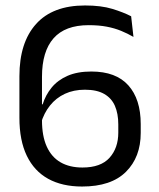

<svg xmlns="http://www.w3.org/2000/svg" viewBox="-20 -670 580 702"><path d="M280 12Q207.5 12 156.2 -16.2Q105 -44.5 78 -100.5Q51 -156.5 51 -239V-391.5Q51 -514.5 111.8 -582.2Q172.5 -650 291 -650Q350 -650 390.8 -637.5Q431.5 -625 459.5 -610.5L468 -535Q446.5 -547.5 422.8 -557.2Q399 -567 370.2 -572.5Q341.5 -578 304 -578Q218 -578 175.8 -530Q133.5 -482 133.5 -389V-230Q133.5 -172.5 151 -134Q168.5 -95.5 201.5 -76.5Q234.5 -57.5 281.5 -57.5Q348.5 -57.5 380.5 -93.2Q412.5 -129 412.5 -185V-215Q412.5 -254.5 400.2 -282.8Q388 -311 361 -326.5Q334 -342 290.5 -342Q249.5 -342 217.2 -327Q185 -312 162.8 -284.2Q140.5 -256.5 129.5 -218.5L121.5 -288.5H136Q146.5 -322.5 168.8 -349.8Q191 -377 227 -392.8Q263 -408.5 314 -408.5Q404 -408.5 449.2 -358Q494.5 -307.5 494.5 -216.5V-184Q494.5 -95.5 440.5 -41.8Q386.5 12 280 12Z"/></svg>

Font: Anek Latin Medium
Style: Regular
Weight: 400
Version: Version 1.003